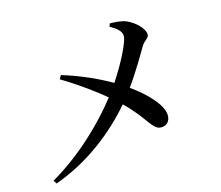

<svg xmlns="http://www.w3.org/2000/svg" viewBox="-108 -895 1216 1056"><g transform="rotate(-15 500.0 -366.5)"><path d="M254 -528C357 -466 435 -407 489 -362C387 -232 246 -97 77 2L89 21C286 -49 443 -177 553 -305C663 -200 675 -128 725 -128C756 -128 778 -149 777 -185C775 -247 691 -329 614 -383C670 -461 721 -550 741 -584C760 -616 785 -620 785 -641C785 -676 737 -721 693 -740C665 -752 630 -753 600 -754L593 -737C628 -716 656 -697 656 -667C656 -634 604 -529 539 -431C470 -471 380 -514 266 -549Z"/></g></svg>

Font: Noto Serif CJK KR SemiBold
Style: Regular
Weight: 600
Designer: Ryoko NISHIZUKA 西塚涼子 (kana & ideographs); Frank Grießhammer (Latin, Greek & Cyrillic); Wenlong ZHANG 张文龙 (bopomofo); San
Foundry: Adobe
Version: Version 2.001;hotconv 1.1.0;makeotfexe 2.6.0